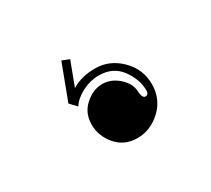

<svg xmlns="http://www.w3.org/2000/svg" viewBox="-65 -108 506 461"><g transform="rotate(-30 187.5 122.5)"><path d="M134 70Q160 53 199.5 53Q239 53 269 82.5Q299 112 299 153.5Q299 195 270 222Q241 249 205 249Q169 249 147 223.5Q125 198 125 166Q125 134 147.5 114Q170 94 195 94Q220 94 240 112Q260 130 261 151Q262 172 271 172Q280 172 280 160Q280 130 259 101Q238 72 198 72Q175 72 152.5 83.5Q130 95 119 112L102 94L139 -4L159 4Z"/></g></svg>

Font: Elsie Swash Caps Black
Style: Regular
Weight: 900
Designer: Alejandro Inler
Foundry: Alejandro Inler
Version: 1.003